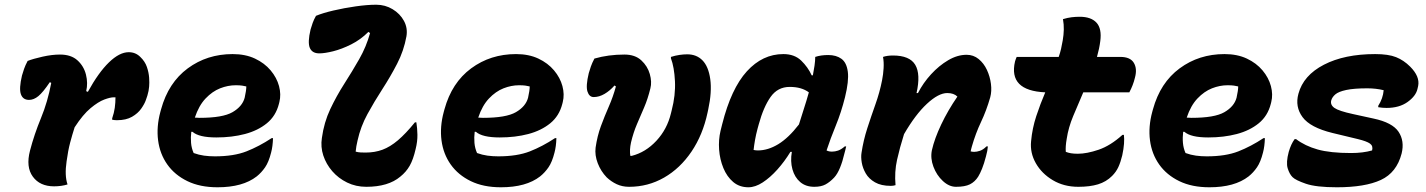

<svg xmlns="http://www.w3.org/2000/svg" viewBox="-20 -781 6040 813"><path d="M97 -523Q120 -532 160 -541Q200 -550 234 -550Q281 -550 308 -525.5Q335 -501 344 -465Q353 -429 345 -395L352 -392Q397 -474 441.5 -517Q486 -560 525 -560Q554 -560 574 -540Q594 -521 602 -497.5Q610 -474 611.5 -452Q613 -430 611.5 -414.5Q610 -399 609 -396L604 -376Q603 -373 597.5 -357Q592 -341 578 -321Q564 -301 539 -286.5Q514 -272 475 -272Q470 -272 465.5 -272.5Q461 -273 455 -274V-280Q463 -303 466 -324.5Q469 -346 469 -369H462Q447 -369 421.5 -359.5Q396 -350 363.5 -323Q331 -296 296 -242Q286 -211 277 -177Q268 -143 262 -98Q253 -37 266 0Q240 8 209 8Q149 8 119 -33Q89 -74 107 -143Q125 -212 153.5 -281Q182 -350 197 -430L191 -433Q162 -390 142.5 -374Q123 -358 103 -358Q77 -358 68.5 -382Q60 -406 73 -461Q77 -475 82 -489.5Q87 -504 97 -523Z M965 -552Q1019 -552 1059.5 -533Q1100 -514 1126 -483Q1152 -452 1161.5 -416.5Q1171 -381 1163 -349L1161 -341Q1148 -290 1110 -259Q1072 -228 1017 -213.5Q962 -199 896 -199Q822 -199 795 -223H790Q787 -199 789 -176Q791 -153 800 -133Q822 -125 844 -122Q866 -119 890 -119Q970 -119 1023.5 -140Q1077 -161 1130 -196H1136Q1135 -161 1128 -135Q1118 -95 1102.5 -72.5Q1087 -50 1067 -34Q1008 12 901 12Q827 12 773.5 -14Q720 -40 688.5 -84.5Q657 -129 649.5 -186.5Q642 -244 659 -307L662 -318Q693 -431 775 -491.5Q857 -552 965 -552ZM978 -420Q945 -420 912 -407Q879 -394 850.5 -364Q822 -334 805 -283Q816 -282 825 -282Q923 -282 964.5 -306Q1006 -330 1016 -367Q1023 -398 1023 -415Q1015 -417 1005 -418.5Q995 -420 978 -420Z M1318 -714Q1347 -726 1392 -736.5Q1437 -747 1486 -754Q1535 -761 1573 -761Q1611 -761 1642.5 -742Q1674 -723 1690.5 -692.5Q1707 -662 1701 -627Q1690 -566 1661.5 -511Q1633 -456 1599 -403.5Q1565 -351 1536 -298Q1507 -245 1494 -186Q1491 -174 1489 -162Q1487 -150 1486 -139Q1496 -136 1507 -135.5Q1518 -135 1528 -135Q1567 -135 1599.5 -147Q1632 -159 1665 -187Q1698 -215 1737 -263H1743Q1747 -239 1747.5 -210.5Q1748 -182 1740 -150Q1730 -106 1715 -79.5Q1700 -53 1675 -33Q1624 10 1531 10Q1487 10 1450 -8Q1413 -26 1387 -56Q1361 -86 1349 -122.5Q1337 -159 1343 -197Q1352 -263 1378.5 -319Q1405 -375 1438 -426.5Q1471 -478 1501 -530.5Q1531 -583 1547 -641L1540 -646Q1507 -613 1467 -593Q1427 -573 1391 -564Q1355 -555 1332 -555Q1302 -555 1292 -578Q1282 -601 1295 -656Q1299 -670 1304 -684Q1309 -698 1318 -714Z M2165 -552Q2219 -552 2259.5 -533Q2300 -514 2326 -483Q2352 -452 2361.5 -416.5Q2371 -381 2363 -349L2361 -341Q2348 -290 2310 -259Q2272 -228 2217 -213.5Q2162 -199 2096 -199Q2022 -199 1995 -223H1990Q1987 -199 1989 -176Q1991 -153 2000 -133Q2022 -125 2044 -122Q2066 -119 2090 -119Q2170 -119 2223.5 -140Q2277 -161 2330 -196H2336Q2335 -161 2328 -135Q2318 -95 2302.5 -72.5Q2287 -50 2267 -34Q2208 12 2101 12Q2027 12 1973.5 -14Q1920 -40 1888.5 -84.5Q1857 -129 1849.5 -186.5Q1842 -244 1859 -307L1862 -318Q1893 -431 1975 -491.5Q2057 -552 2165 -552ZM2178 -420Q2145 -420 2112 -407Q2079 -394 2050.5 -364Q2022 -334 2005 -283Q2016 -282 2025 -282Q2123 -282 2164.5 -306Q2206 -330 2216 -367Q2223 -398 2223 -415Q2215 -417 2205 -418.5Q2195 -420 2178 -420Z M2497 -533Q2556 -550 2624 -550Q2669 -550 2695.5 -525.5Q2722 -501 2731.5 -467.5Q2741 -434 2734 -407Q2723 -362 2707.5 -326Q2692 -290 2677 -255Q2662 -220 2652 -178Q2645 -146 2649 -121H2655Q2714 -136 2759.5 -185Q2805 -234 2821 -301L2824 -313Q2841 -378 2838 -437.5Q2835 -497 2821 -534V-540Q2840 -546 2857.5 -548.5Q2875 -551 2890 -551Q2929 -551 2954 -526Q2980 -500 2987.5 -446Q2995 -392 2979 -318L2976 -304Q2956 -210 2908 -139Q2860 -68 2792 -29Q2724 10 2644 10Q2615 10 2591.5 -1Q2568 -12 2549 -30Q2524 -56 2511 -90Q2498 -124 2502 -156Q2509 -205 2524.5 -247Q2540 -289 2558 -330Q2576 -371 2588 -415L2582 -419Q2563 -397 2540 -383.5Q2517 -370 2494 -370Q2475 -370 2467.5 -393.5Q2460 -417 2473 -471Q2477 -485 2482 -499.5Q2487 -514 2497 -533Z M3297 -552Q3344 -552 3372.5 -524.5Q3401 -497 3417 -462H3422Q3426 -482 3429 -503Q3432 -524 3432 -540Q3456 -548 3487 -548Q3521 -548 3543 -532Q3565 -516 3570 -477Q3575 -438 3558 -369Q3542 -305 3519 -249Q3496 -193 3480 -144Q3489 -139 3503 -139Q3516 -139 3529 -143.5Q3542 -148 3557 -161H3563Q3562 -154 3559.5 -146Q3557 -138 3555 -129Q3548 -98 3537 -71Q3526 -44 3512 -29Q3494 -10 3475.5 0Q3457 10 3428 10Q3392 10 3368.5 -10Q3345 -30 3335.5 -64Q3326 -98 3333 -138H3327Q3302 -97 3271.5 -63Q3241 -29 3209.5 -8.5Q3178 12 3149 12Q3111 12 3084.5 -10.5Q3058 -33 3043 -69.5Q3028 -106 3025 -147.5Q3022 -189 3031 -227L3038 -255Q3076 -406 3142.5 -479Q3209 -552 3297 -552ZM3171 -146Q3176 -145 3180.5 -144.5Q3185 -144 3189 -144Q3232 -144 3275.5 -170.5Q3319 -197 3363 -254Q3373 -287 3384 -320.5Q3395 -354 3405 -390Q3374 -413 3324 -413Q3273 -413 3243 -370.5Q3213 -328 3193 -255L3188 -237Q3181 -211 3177 -188Q3173 -165 3171 -146Z M3719 -540Q3737 -546 3761 -546Q3832 -546 3855.5 -506.5Q3879 -467 3861 -387H3867Q3889 -430 3922.5 -466.5Q3956 -503 3995 -526Q4034 -549 4073 -549Q4102 -549 4124 -531Q4146 -513 4159 -485Q4172 -457 4176 -426Q4180 -395 4173 -369Q4157 -313 4134 -264.5Q4111 -216 4095 -160Q4094 -156 4092.5 -150.5Q4091 -145 4090 -140Q4094 -139 4097.5 -138.5Q4101 -138 4105 -138Q4116 -138 4129.5 -142.5Q4143 -147 4157 -161H4163Q4162 -144 4155 -119Q4147 -88 4138.5 -67Q4130 -46 4122 -33Q4108 -11 4087 -0.5Q4066 10 4028 10Q3999 10 3972.5 -14.5Q3946 -39 3932.5 -75Q3919 -111 3926 -145Q3937 -194 3965.5 -254Q3994 -314 4034 -372Q4019 -387 3991 -387Q3954 -387 3905 -341.5Q3856 -296 3808 -213Q3790 -156 3778.5 -104.5Q3767 -53 3772 3Q3763 6 3752 6Q3711 6 3685 -9Q3659 -24 3646 -46.5Q3633 -69 3629 -92.5Q3625 -116 3628 -134Q3636 -187 3652.5 -238Q3669 -289 3687 -339.5Q3705 -390 3715 -441Q3720 -466 3721.5 -492.5Q3723 -519 3719 -540Z M4285 -540H4463Q4469 -557 4473 -574.5Q4477 -592 4480 -610Q4484 -633 4484.5 -655.5Q4485 -678 4481 -700Q4501 -706 4518 -708Q4535 -710 4552 -710Q4600 -710 4623 -685Q4646 -660 4639 -607Q4635 -575 4625 -540H4724Q4766 -540 4781 -515Q4796 -490 4786 -453Q4782 -436 4776 -420.5Q4770 -405 4762 -390H4567Q4545 -339 4524.5 -290Q4504 -241 4497 -194Q4491 -160 4493 -138Q4503 -134 4515 -132Q4527 -130 4544 -130Q4582 -130 4632 -147Q4682 -164 4733 -210H4739Q4741 -194 4739.5 -172.5Q4738 -151 4732 -123Q4725 -94 4715.5 -73.5Q4706 -53 4689 -36Q4664 -11 4629.5 -0.5Q4595 10 4546 10Q4485 10 4438 -18Q4391 -46 4366 -90Q4341 -134 4346 -183Q4351 -238 4368 -289.5Q4385 -341 4406 -390Q4249 -397 4278 -521Q4281 -531 4285 -540Z M5165 -552Q5219 -552 5259.5 -533Q5300 -514 5326 -483Q5352 -452 5361.5 -416.5Q5371 -381 5363 -349L5361 -341Q5348 -290 5310 -259Q5272 -228 5217 -213.5Q5162 -199 5096 -199Q5022 -199 4995 -223H4990Q4987 -199 4989 -176Q4991 -153 5000 -133Q5022 -125 5044 -122Q5066 -119 5090 -119Q5170 -119 5223.5 -140Q5277 -161 5330 -196H5336Q5335 -161 5328 -135Q5318 -95 5302.5 -72.5Q5287 -50 5267 -34Q5208 12 5101 12Q5027 12 4973.5 -14Q4920 -40 4888.5 -84.5Q4857 -129 4849.5 -186.5Q4842 -244 4859 -307L4862 -318Q4893 -431 4975 -491.5Q5057 -552 5165 -552ZM5178 -420Q5145 -420 5112 -407Q5079 -394 5050.5 -364Q5022 -334 5005 -283Q5016 -282 5025 -282Q5123 -282 5164.5 -306Q5206 -330 5216 -367Q5223 -398 5223 -415Q5215 -417 5205 -418.5Q5195 -420 5178 -420Z M5803 -552Q5859 -552 5891.5 -539Q5924 -526 5951 -499Q5993 -457 5985 -417L5982 -404Q5975 -374 5940 -349Q5905 -324 5851 -324Q5834 -324 5816 -327V-333Q5836 -364 5839 -399Q5823 -403 5805.5 -405Q5788 -407 5770 -407Q5713 -407 5680.5 -400Q5648 -393 5634.5 -381.5Q5621 -370 5617 -356Q5612 -337 5630.5 -324Q5649 -311 5709 -298L5796 -279Q5876 -262 5902 -223Q5928 -184 5915 -131Q5894 -50 5827 -19Q5760 12 5641 12Q5553 12 5509.5 -3Q5466 -18 5453 -31Q5440 -44 5432.5 -68.5Q5425 -93 5437 -138Q5442 -155 5448 -168Q5454 -181 5462 -192H5468Q5506 -163 5559.5 -148Q5613 -133 5701 -133Q5751 -133 5790 -144Q5795 -163 5781 -173Q5767 -183 5730 -192L5622 -218Q5528 -241 5495.5 -285Q5463 -329 5478 -384Q5499 -462 5586 -507Q5673 -552 5803 -552Z"/></svg>

Font: Recursive Mn Csl St XBd
Style: Italic
Weight: 800
Italic angle: -15°
Monospace: yes
Version: Version 1.079;hotconv 1.0.112;makeotfexe 2.5.65598; ttfautoh